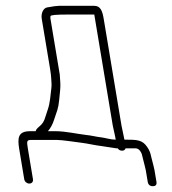

<svg xmlns="http://www.w3.org/2000/svg" viewBox="-20 -536 592 660"><path d="M304.1 -516H183C175.6 -516 161.9 -514.2 142 -510.5C128.2 -508 120.6 -489 123.4 -472L151.7 -302C154.3 -286.3 155.7 -274.8 156 -267.2C156.5 -252.4 158.2 -246.1 156.6 -233.5C153.8 -211.4 152.2 -181.8 144.3 -159.7C134.5 -132.4 134.5 -117.1 115.2 -101.2C107 -94.4 102.8 -89 102.8 -85H83.8C42.7 -85 39.5 -63.2 46 -24L63.3 80C64.8 88.8 72.4 95 80.8 95C89.3 95 94.8 88.8 93.3 80L76 -24C71.4 -51.9 71.6 -55 88.8 -55H175.8C193.1 -55 243.1 -47.2 260.4 -45.2C282.9 -42.5 307 -36.3 328.3 -34L380.7 -26H384.7C388.2 -20.7 393.2 -18 399.5 -18C405.8 -18 409.9 -20.7 411.7 -26H429.7H446.6C458.5 -26 467 -11.7 469 0L477.8 35C479.5 41 480.7 46 481.3 50L487.8 89C489.5 99 495.3 104 505.3 104C515.3 104 519.5 99 517.8 89L511.3 50C510.5 45.3 509.3 40 507.7 34L499 0C497.3 -10 493.2 -20 486.5 -30C469.7 -55.2 452.5 -56 407.7 -56L397.7 -104L336.7 -470C332.3 -496.6 326.4 -516 304.1 -516ZM304.1 -486 367.7 -104 375.8 -67 377.7 -56H375.7C360 -56 342.7 -62.2 326.8 -64C309.1 -66 297.3 -69.8 275.3 -72.2C245.8 -75.5 205.3 -85 170.8 -85H144.8C154.1 -96.1 161 -109 165.7 -123.8C175.3 -154.2 180.3 -159.6 183.6 -193.8C185.9 -217 185.9 -217 186.8 -226.5C188.5 -244.1 186.9 -260.2 185.4 -280L153.4 -472C153.1 -474 153.1 -476.8 153.5 -480.5C153.9 -484.2 172.8 -486 210.2 -486Z"/></svg>

Font: MewTooHand
Style: Lta
Weight: 400
Designer: Mew Too, Robert Jablonski
Version: Version 0.77